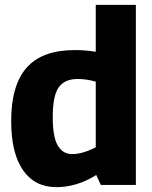

<svg xmlns="http://www.w3.org/2000/svg" viewBox="-20 -760 625 790"><path d="M395 1 376 -40Q297 10 212 10Q123 10 74.5 -60Q26 -130 26 -262Q26 -410 90 -482Q154 -554 288 -554Q331 -554 374 -547V-740H539V1ZM374 -154V-424Q353 -430 335 -432.5Q317 -435 299 -435Q246 -435 221.5 -400.5Q197 -366 197 -278Q197 -197 217.5 -161.5Q238 -126 277 -126Q320 -126 374 -154Z"/></svg>

Font: Georama
Style: Bold
Weight: 700
Designer: Jean-Baptiste Levee
Foundry: Production Type
Version: Version 1.000